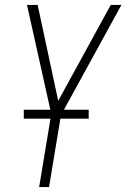

<svg xmlns="http://www.w3.org/2000/svg" viewBox="-20 -540 540 775"><path d="M138 215 187 -80 89 -520H132L215 -133L427 -520H470L226 -75L178 215ZM338 -61H76V-97H338Z"/></svg>

Font: Iosevka SS04 XLt Obl
Style: Regular
Weight: 200
Italic angle: -9°
Monospace: yes
Designer: Belleve Invis
Foundry: Belleve Invis
Version: Version 19.0.0; ttfautohint (v1.8.4)